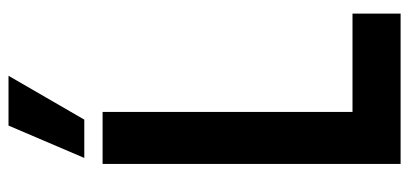

<svg xmlns="http://www.w3.org/2000/svg" viewBox="-275 -686 961 451"><g transform="rotate(-90 205.5 -460.5)"><path d="M46 0V-700H168V-113H399V0ZM60 -743 136 -921H253L150 -743Z"/></g></svg>

Font: Georama Semi Condensed SemiBold
Style: Regular
Weight: 600
Width: 4
Designer: Jean-Baptiste Levee
Foundry: Production Type
Version: Version 1.000